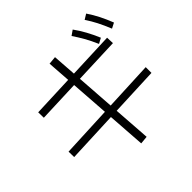

<svg xmlns="http://www.w3.org/2000/svg" viewBox="-215 -1061 1312 1312"><g transform="rotate(-45 441.5 -404.5)"><path d="M431.1 42.2 373.3 -785.6 431.1 -791.1 488.9 36.7ZM41.1 -215.6 40 -268.9 821.1 -304.4V-248.9ZM84.4 -552.2 83.3 -605.6 776.7 -633.3 778.9 -578.9ZM707.8 -642.2Q684.4 -695.6 661.7 -735.6Q638.9 -775.6 613.3 -813.3L650 -838.9Q678.9 -798.9 702.2 -756.1Q725.6 -713.3 746.7 -663.3ZM844.4 -653.3Q822.2 -707.8 801.1 -748.9Q780 -790 754.4 -827.8L792.2 -851.1Q820 -810 841.7 -767.2Q863.3 -724.4 883.3 -673.3Z"/></g></svg>

Font: Paperlogy 3 Light
Style: Regular
Weight: 300
Designer: redesigned by Lee Juim, glyphs from Gmarket Sans & Montserrat
Foundry: PT&
Version: Version 1.001